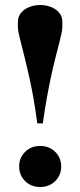

<svg xmlns="http://www.w3.org/2000/svg" viewBox="-20 -737 320 767"><path d="M229 -649V-628.5Q229 -618 225.2 -601.2Q221.5 -584.5 215.5 -560.8Q209.5 -537 201.5 -506.2Q193.5 -475.5 185 -436.5Q176.5 -397.5 167.8 -349.5Q159 -301.5 151 -244H129Q121.5 -301.5 112.8 -349.5Q104 -397.5 95.2 -436.5Q86.5 -475.5 78.8 -506.2Q71 -537 65 -560.8Q59 -584.5 55.2 -601.2Q51.5 -618 51.5 -628.5V-649Q51.5 -671 64.5 -686.2Q77.5 -701.5 98 -709.2Q118.5 -717 140.5 -717Q163 -717 183.2 -709.2Q203.5 -701.5 216.5 -686.2Q229.5 -671 229 -649ZM140.5 -154Q177 -154 200.8 -130.2Q224.5 -106.5 224.5 -72Q224.5 -37.5 200.8 -13.8Q177 10 140.5 10Q104 10 80.2 -13.8Q56.5 -37.5 56.5 -72Q56.5 -106.5 80.2 -130.2Q104 -154 140.5 -154Z"/></svg>

Font: Newsreader 60pt SemiBold
Style: Regular
Weight: 600
Designer: Hugues Gentile
Foundry: Production Type
Version: Version 1.003